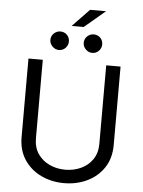

<svg xmlns="http://www.w3.org/2000/svg" viewBox="-67 -1109 875 1174"><g transform="rotate(5 370.5 -522.0)"><path d="M565.3 -727.3H653.4V-245.7Q653.4 -164.1 614.7 -106.2Q576 -48.3 511.7 -17.8Q447.4 12.8 370.7 12.8Q294 12.8 229.8 -17.8Q165.5 -48.3 126.8 -106.2Q88.1 -164.1 88.1 -245.7V-727.3H176.1V-245.7Q176.1 -188.9 203.1 -149.7Q230.1 -110.4 274.5 -90Q318.9 -69.6 370.7 -69.6Q422.6 -69.6 467 -90Q511.4 -110.4 538.4 -149.7Q565.3 -188.9 565.3 -245.7ZM268.5 -795.5Q246.1 -795.5 228.9 -812.7Q211.6 -829.9 211.6 -852.3Q211.6 -876.8 228.9 -892.9Q246.1 -909.1 268.5 -909.1Q293 -909.1 309.1 -892.9Q325.3 -876.8 325.3 -852.3Q325.3 -829.9 309.1 -812.7Q293 -795.5 268.5 -795.5ZM473 -795.5Q450.6 -795.5 433.4 -812.7Q416.2 -829.9 416.2 -852.3Q416.2 -876.8 433.4 -892.9Q450.6 -909.1 473 -909.1Q497.5 -909.1 513.7 -892.9Q529.8 -876.8 529.8 -852.3Q529.8 -829.9 513.7 -812.7Q497.5 -795.5 473 -795.5ZM333.8 -948.9 437.5 -1056.8H535.5L407.7 -948.9Z"/></g></svg>

Font: Inter UI
Style: Regular
Weight: 400
Designer: Rasmus Andersson
Foundry: rsms
Version: 3.2;8d6f07862